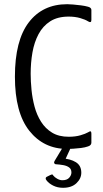

<svg xmlns="http://www.w3.org/2000/svg" viewBox="-20 -700 490 914"><path d="M415 -21Q415 -8 399 -3Q385 2 365.5 4.5Q346 7 328 8Q310 9 300 9Q188 9 119.5 -77.5Q51 -164 51 -335Q51 -507 117 -593.5Q183 -680 300 -680Q310 -680 328 -678.5Q346 -677 365.5 -674.5Q385 -672 399 -668Q407 -666 411 -662Q415 -658 415 -653V-605Q415 -589 400 -598Q386 -607 361.5 -614Q337 -621 307 -621Q254 -621 219 -598.5Q184 -576 163.5 -537.5Q143 -499 134.5 -450.5Q126 -402 126 -349Q126 -313 130 -272.5Q134 -232 144.5 -192.5Q155 -153 175.5 -120.5Q196 -88 228 -68.5Q260 -49 307 -49Q339 -49 363 -56Q387 -63 399 -70Q408 -76 411.5 -74.5Q415 -73 415 -64ZM367 122Q367 150 344 172Q321 194 280 194Q254 194 233 183.5Q212 173 201 158Q197 153 197.5 148.5Q198 144 202 142L220 133Q227 130 229 130.5Q231 131 233 135Q240 144 252.5 151Q265 158 277 158Q299 158 309.5 146Q320 134 320 121Q320 105 309 97Q298 89 281 86Q264 83 247 82Q241 82 238.5 77Q236 72 240 66L276 6Q279 1 282.5 0Q286 -1 289 -1H310Q320 -1 315 7L286 70L275 54Q315 56 341 72Q367 88 367 122Z"/></svg>

Font: Glory
Style: Regular
Weight: 400
Designer: Robert Leuschke
Foundry: Robert Leuschke
Version: Version 1.011